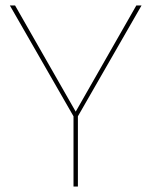

<svg xmlns="http://www.w3.org/2000/svg" viewBox="-20 -680 552 700"><path d="M264 -256V0H248V-256L16 -660H35L256 -273L477 -660H496Z"/></svg>

Font: Work Sans Thin
Style: Regular
Weight: 260
Designer: Wei Huang
Foundry: Wei Huang
Version: Version 1.500